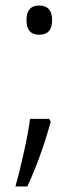

<svg xmlns="http://www.w3.org/2000/svg" viewBox="-20 -547 286 696"><path d="M76 -474Q76 -527 122 -527Q169 -527 169 -474Q169 -421 122 -421Q76 -421 76 -474ZM89 -116H158L164 -106Q128 24 79 129H36Q51 76 66.5 5.5Q82 -65 89 -116Z"/></svg>

Font: OpenSansMMV
Style: Light
Weight: 300
Foundry: Ascender Corporation
Version: Version 4.001